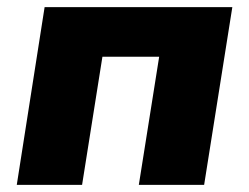

<svg xmlns="http://www.w3.org/2000/svg" viewBox="-20 -518 698 538"><path d="M27 0 105 -498H631L552 0H369L426 -359H267L210 0Z"/></svg>

Font: Nunito Sans 10pt Black
Style: Italic
Weight: 900
Italic angle: -9°
Designer: Vernon Adams
Foundry: Vernon Adams
Version: Version 3.101;gftools[0.9.27]